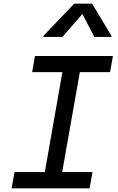

<svg xmlns="http://www.w3.org/2000/svg" viewBox="-20 -1019 640 1039"><path d="M215 -45.5 325 -670.5H419.5L309 -45.5ZM43 0 58.5 -88H480.5L465 0ZM154 -628.5 169 -716H591L575.5 -628.5ZM214 -819 214.5 -824.5 381.5 -999H478.5L583.5 -824.5L583 -819H490.5L418 -959H439.5L317.5 -819Z"/></svg>

Font: Google Sans Code
Style: Italic
Weight: 400
Italic angle: -10°
Monospace: yes
Designer: Google Sans Code Authors
Foundry: Google LLC
Version: Version 6.000